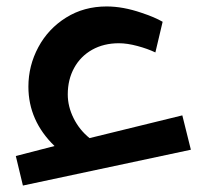

<svg xmlns="http://www.w3.org/2000/svg" viewBox="-20 -575 640 595"><path d="M29 -91.5 149 -122.5Q68 -201 68 -306.5Q68 -371.5 98.8 -428.8Q129.5 -486 184.8 -520.5Q240 -555 310.5 -555Q361 -555 418 -535.5Q459 -522 484 -507.5L461.5 -412.5Q437.5 -424 405.8 -432.5Q374 -441 348.5 -441Q301.5 -441 265.5 -420.8Q229.5 -400.5 209.8 -364.5Q190 -328.5 190 -282.5Q190 -245 208 -208.8Q226 -172.5 257.5 -147L545 -217.5L571.5 -111L51 0Z"/></svg>

Font: JuliaMono Medium
Style: Regular
Weight: 500
Monospace: yes
Designer: cormullion
Foundry: corm
Version: Version 0.054; ttfautohint (v1.8.4)